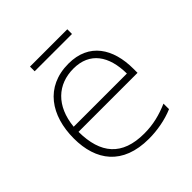

<svg xmlns="http://www.w3.org/2000/svg" viewBox="-179 -806 957 957"><g transform="rotate(-45 300.0 -327.0)"><path d="M171 -631H434V-664H171ZM336 10C394 10 457 -1 511 -24V-63C455 -39 402 -25 338 -25C182 -25 113 -109 112 -263H528V-291C528 -434 462 -539 317 -539C153 -539 72 -416 72 -256C72 -101 151 10 336 10ZM488 -298H113C126 -432 206 -504 317 -504C432 -504 487 -423 488 -298Z"/></g></svg>

Font: Noto Sans Mono ExtraLight
Style: Regular
Weight: 200
Designer: Monotype Design Team
Foundry: Monotype Imaging Inc.
Version: Version 2.014